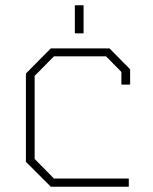

<svg xmlns="http://www.w3.org/2000/svg" viewBox="-20 -706 579 726"><path d="M263 -580V-686H296V-580ZM172 0 78 -94V-428L172 -523H394L472 -444V-386H439V-434L381 -493H184L111 -419V-105L184 -31H467V0Z"/></svg>

Font: Tomorrow ExtraLight
Style: Regular
Weight: 275
Designer: Tony de Marco, Monica Rizzolli
Foundry: Just in Type
Version: Version 2.002